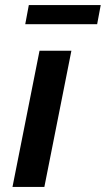

<svg xmlns="http://www.w3.org/2000/svg" viewBox="-20 -733 415 753"><path d="M29 0 135 -534H260L154 0ZM79 -638 93 -713H375L361 -638Z"/></svg>

Font: Montserrat SemiBold
Style: Italic
Weight: 600
Italic angle: -11.3°
Designer: Julieta Ulanovsky
Foundry: Julieta Ulanovsky
Version: Version 9.000; ttfautohint (v1.8.4.7-5d5b)